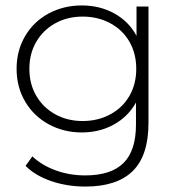

<svg xmlns="http://www.w3.org/2000/svg" viewBox="-20 -504 655 706"><path d="M526 -480V-52Q526 68 468 125Q410 182 294 182Q227 182 168.5 162Q110 142 74 106L99 71Q134 104 185 122.5Q236 141 293 141Q388 141 434 95.5Q480 50 480 -46V-127Q451 -75 398.5 -46Q346 -17 281 -17Q214 -17 159 -47Q104 -77 72.5 -130.5Q41 -184 41 -251Q41 -318 72.5 -371.5Q104 -425 159 -454.5Q214 -484 281 -484Q347 -484 400.5 -454.5Q454 -425 482 -372V-480ZM284 -59Q340 -59 385.5 -83.5Q431 -108 456 -151.5Q481 -195 481 -251Q481 -307 456 -350.5Q431 -394 385.5 -418.5Q340 -443 284 -443Q228 -443 183.5 -418.5Q139 -394 113.5 -350.5Q88 -307 88 -251Q88 -195 113.5 -151.5Q139 -108 183.5 -83.5Q228 -59 284 -59Z"/></svg>

Font: Montserrat Ace
Style: Light
Weight: 300
Designer: Julieta Ulanovsky
Foundry: Julieta Ulanovsky
Version: Version 1